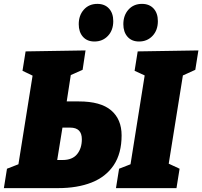

<svg xmlns="http://www.w3.org/2000/svg" viewBox="-35 -970 1043 990"><path d="M-15 0 1 -100 60 -123 133 -580 81 -605 97 -705 406 -710 391 -610 330 -583 309 -447H372Q484 -447 538 -401Q592 -355 592 -272Q592 -179 551.5 -118.5Q511 -58 437.5 -29Q364 0 264 0ZM972 -610 908 -581 835 -126 891 -100 875 0H563L579 -100L638 -123L711 -581L659 -605L675 -705L988 -710ZM327 -312H287L260 -145H288Q338 -145 362.5 -175Q387 -205 387 -252Q387 -312 327 -312ZM452 -756Q414 -756 392.5 -780.5Q371 -805 371 -845Q371 -891 397.5 -920.5Q424 -950 467 -950Q505 -950 527 -926Q549 -902 549 -861Q549 -814 521.5 -785Q494 -756 452 -756ZM682 -756Q644 -756 622.5 -780.5Q601 -805 601 -845Q601 -891 627.5 -920.5Q654 -950 697 -950Q735 -950 757 -926Q779 -902 779 -861Q779 -814 751.5 -785Q724 -756 682 -756Z"/></svg>

Font: Bitter Black
Style: Italic
Weight: 900
Italic angle: -9°
Designer: Sol Matas, and Bitter project Authors
Foundry: Sol Matas
Version: Version 2.001